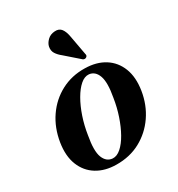

<svg xmlns="http://www.w3.org/2000/svg" viewBox="-167 -797 849 916"><g transform="rotate(-30 257.0 -339.0)"><path d="M306 -463Q369.5 -462 413.8 -434Q458 -406 477.8 -355.2Q497.5 -304.5 486.5 -235Q475 -163.5 436.8 -107.8Q398.5 -52 339.8 -20.2Q281 11.5 207.5 10.5Q146 10 101.5 -17.2Q57 -44.5 36.8 -95Q16.5 -145.5 27.5 -215.5Q39.5 -290 78.2 -346.2Q117 -402.5 175.8 -433.5Q234.5 -464.5 306 -463ZM207 -24Q230 -22.5 253 -42.8Q276 -63 296 -98.5Q316 -134 331.2 -179Q346.5 -224 354 -272.5Q368.5 -350.5 355 -387.8Q341.5 -425 308.5 -428.5Q285 -430.5 262 -410.5Q239 -390.5 218.5 -355Q198 -319.5 182.5 -273.8Q167 -228 159.5 -178Q145 -99 159.2 -62.8Q173.5 -26.5 207 -24ZM323.5 -626 342.5 -522Q344 -517.5 343.5 -513.2Q343 -509 338.5 -505.5Q330 -499 320 -504.5L244.5 -570.5Q226 -585 216 -600.8Q206 -616.5 210 -638Q213.5 -655 229.2 -670.5Q245 -686 269.5 -687.5Q294 -689.5 306.2 -673Q318.5 -656.5 323.5 -626Z"/></g></svg>

Font: Fraunces 72pt SemiBold
Style: Italic
Weight: 600
Italic angle: -16°
Version: Version 1.000;[b76b70a41]